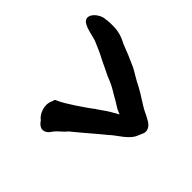

<svg xmlns="http://www.w3.org/2000/svg" viewBox="-137 -727 846 846"><g transform="rotate(45 286.0 -304.0)"><path d="M21 -506C24 -500 48 -490 48 -490C72 -482 95 -478 110 -473C132 -463 142 -460 165 -449C188 -437 208 -427 230 -417C286 -388 280 -399 335 -365C354 -354 371 -345 392 -331L393 -330H394C402 -326 410 -323 417 -320C407 -314 390 -305 380 -299C363 -289 347 -276 327 -263H326C304 -245 277 -228 251 -210C224 -193 201 -177 174 -166L170 -164L165 -149C149 -115 167 -72 190 -56C201 -39 221 -22 244 -38C252 -43 257 -50 265 -62C277 -77 295 -88 312 -109C352 -141 405 -188 447 -222H448V-223C475 -249 527 -272 542 -317C545 -323 547 -329 548 -331C563 -361 537 -382 521 -390C512 -396 500 -401 490 -406C457 -422 427 -446 387 -467C359 -480 337 -496 308 -511H307C277 -525 243 -539 211 -551C198 -557 188 -563 172 -568C146 -577 107 -578 78 -573C43 -573 -2 -532 21 -506Z"/></g></svg>

Font: Vapor
Style: Bd
Weight: 700
Foundry: Cannot Into Space Fonts
Version: Version 0.179